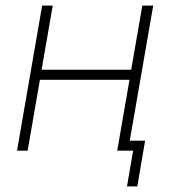

<svg xmlns="http://www.w3.org/2000/svg" viewBox="-20 -540 609 688"><path d="M490 -520 450 -290H129L169 -520H131L41 0H79L123 -254H444L400 0H457L435 128H472L500 -36H445L529 -520Z"/></svg>

Font: Fixel Text 20240404 ExtraLight
Style: Italic
Weight: 200
Width: 4
Italic angle: -10°
Designer: AlfaBravo + MacPaw
Foundry: Kyrylo Tkachov, Marchela Mozhyna, Serhii Makarenko, Maria Weinstein, Zakhar Kryvoshyya
Version: Version 1.211;Glyphs 3.2 (3225)